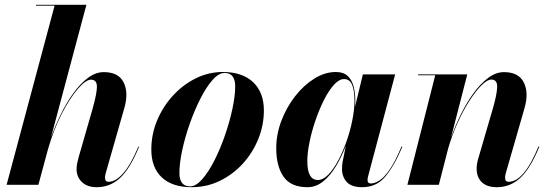

<svg xmlns="http://www.w3.org/2000/svg" viewBox="-20 -770 2286 800"><path d="M366 -317.5Q383.5 -379.5 383.8 -408.8Q384 -438 359 -438Q337.5 -438 304.2 -399.5Q271 -361 237.2 -295.5Q203.5 -230 180 -148.5L140 0H7.5L207.5 -746.5H130V-750H340L192.5 -197.5Q210 -245.5 233.5 -293.8Q257 -342 285.8 -381.8Q314.5 -421.5 346.5 -445.5Q378.5 -469.5 412.5 -469.5Q474 -469.5 495.2 -426.5Q516.5 -383.5 498 -319.5L420.5 -48.5Q417.5 -38 417.5 -30Q417.5 -12.5 432.5 -12.5Q462.5 -12.5 494.2 -49Q526 -85.5 556.5 -159.5L559.5 -158.5Q522.5 -68 480.8 -29Q439 10 383 10Q344 10 321.5 -11.2Q299 -32.5 299 -66.5Q299 -76.5 301.5 -89.2Q304 -102 307.5 -114.5Z M779 10Q697.5 10 654 -31Q610.5 -72 610.5 -147Q610.5 -210 634.5 -267.8Q658.5 -325.5 700.2 -371.2Q742 -417 795.5 -443.5Q849 -470 908.5 -470Q990 -470 1034.8 -427.5Q1079.5 -385 1079.5 -310Q1079.5 -248 1056.2 -190.8Q1033 -133.5 991.8 -88.2Q950.5 -43 896 -16.5Q841.5 10 779 10ZM772 6.5Q796.5 6.5 822.8 -23.5Q849 -53.5 873.5 -101.8Q898 -150 917.5 -206.5Q937 -263 948.5 -317Q960 -371 960 -411Q960 -436.5 949.5 -451.2Q939 -466 915.5 -466Q891 -466 865 -436.2Q839 -406.5 814.5 -358Q790 -309.5 770.2 -253.2Q750.5 -197 739 -143Q727.5 -89 727.5 -48.5Q727.5 -23 738.2 -8.2Q749 6.5 772 6.5Z M1460.5 -349.5Q1460.5 -339 1459.5 -326L1492 -460H1626.5L1513.5 -34.5Q1511.5 -27 1511.5 -19.5Q1511.5 -5.5 1525 -5.5Q1541 -5.5 1560.8 -17.8Q1580.5 -30 1603.5 -63.2Q1626.5 -96.5 1653 -159.5L1656.5 -158.5Q1621 -75.5 1584.2 -32.8Q1547.5 10 1488.5 10Q1445 10 1425 -11.5Q1405 -33 1405 -67Q1405 -77.5 1406 -85Q1407 -92.5 1408 -97.5L1421 -163Q1404 -118 1380.5 -78.5Q1357 -39 1327 -14.5Q1297 10 1261 10Q1192 10 1161.5 -33.8Q1131 -77.5 1131 -152.5Q1131 -210 1152.2 -266.2Q1173.5 -322.5 1209.2 -368.5Q1245 -414.5 1289.2 -442.2Q1333.5 -470 1379.5 -470Q1411.5 -470 1429 -453.2Q1446.5 -436.5 1453.5 -409Q1460.5 -381.5 1460.5 -349.5ZM1457 -351Q1457 -390.5 1447.5 -415.5Q1438 -440.5 1413.5 -440.5Q1393 -440.5 1371.5 -416.8Q1350 -393 1330.2 -354Q1310.5 -315 1294.8 -269.2Q1279 -223.5 1269.8 -178.5Q1260.5 -133.5 1260.5 -98.5Q1260.5 -20 1304.5 -20Q1326 -20 1347.8 -42.2Q1369.5 -64.5 1389 -101Q1408.5 -137.5 1424 -181.5Q1439.5 -225.5 1448.2 -269.8Q1457 -314 1457 -351Z M1793.5 -456.5H1722V-460H1927L1859 -196Q1876 -244 1899.8 -292.5Q1923.5 -341 1952.5 -381Q1981.5 -421 2013.8 -445.2Q2046 -469.5 2080 -469.5Q2141 -469.5 2162.5 -426.5Q2184 -383.5 2165.5 -319.5L2087.5 -48.5Q2084.5 -38.5 2084.5 -29.5Q2084.5 -12.5 2099 -12.5Q2163.5 -12.5 2223.5 -159.5L2227 -158.5Q2190 -68 2148 -29Q2106 10 2050.5 10Q2009 10 1987.5 -10.8Q1966 -31.5 1966 -67.5Q1966 -78.5 1968.2 -90.5Q1970.5 -102.5 1973.5 -112L2033.5 -317.5Q2050.5 -376 2051.5 -407.2Q2052.5 -438.5 2027 -438.5Q2011 -438.5 1987.5 -415.8Q1964 -393 1938 -353.2Q1912 -313.5 1888 -261.2Q1864 -209 1847 -150L1808.5 0H1677.5Z"/></svg>

Font: Bodoni* 48pt
Style: Bold Italic
Weight: 700
Italic angle: -13°
Version: Version 2.3